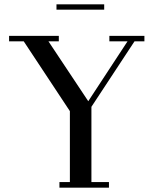

<svg xmlns="http://www.w3.org/2000/svg" viewBox="-20 -868 743 888"><path d="M22 -676.8V-702.1H252V-676.8H204.1L388.2 -399.9L569.8 -676.8H485.8V-702.1H647.9V-676.8H602.1L402.8 -374V-25.9H483.9V0H254.9V-25.9H303.2V-354L89.8 -676.8ZM241.2 -823.2V-848.1H461.9V-823.2Z"/></svg>

Font: Dehuti Alt
Style: Bold
Weight: 700
Version: Version 1.2